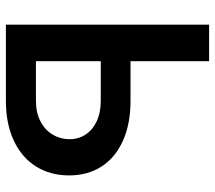

<svg xmlns="http://www.w3.org/2000/svg" viewBox="-60 -688 747 668"><g transform="rotate(90 314.0 -353.5)"><path d="M589.8 -219.7Q589.8 -154.8 558.8 -105Q527.8 -55.2 469 -27.6Q410.2 0 330.1 0H65.4V-707H192.4V-433.6H330.1Q410.6 -433.6 469.2 -407.2Q527.8 -380.9 558.8 -332.8Q589.8 -284.7 589.8 -219.7ZM330.1 -104.5Q371.6 -104.5 401.9 -120.4Q432.1 -136.2 448 -163.1Q463.9 -189.9 463.9 -221.7Q463.9 -252 448 -276.6Q432.1 -301.3 401.9 -315.7Q371.6 -330.1 330.1 -330.1H192.4V-104.5Z"/></g></svg>

Font: Pretendard SemiBold
Style: Regular
Weight: 600
Designer: Base glyphs from Inter by Rasmus Andersson; Hangeul glyphs from Noto Sans CJK(Source Han Sans) by Jang Soo-young and Kan
Foundry: Kil Hyung-jin
Version: Version 1.309